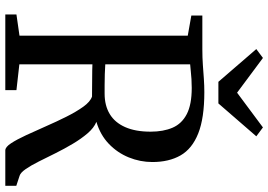

<svg xmlns="http://www.w3.org/2000/svg" viewBox="-164 -848 1012 724"><g transform="rotate(90 342.0 -486.0)"><path d="M34.5 0V-42L114.5 -53.5V-688L38.5 -701.5V-743H165.5Q197.5 -743 225.2 -745Q253 -747 278 -748.8Q303 -750.5 327.5 -750.5Q425.5 -750.5 483.2 -727.5Q541 -704.5 566 -660.8Q591 -617 591 -554.5Q591 -508.5 573.5 -465.5Q556 -422.5 522.2 -390.2Q488.5 -358 439.5 -343.5Q462.5 -334 483 -310Q503.5 -286 522.2 -254.5Q541 -223 557.8 -189.2Q574.5 -155.5 589.2 -126Q604 -96.5 617.5 -77Q631 -57.5 642.5 -54L680.5 -41.5V0H547Q534.5 0 520.2 -21.8Q506 -43.5 489.8 -78.5Q473.5 -113.5 456 -153.5Q438.5 -193.5 420 -230.5Q401.5 -267.5 382.5 -294Q363.5 -320.5 344 -327Q333.5 -327 316 -327.2Q298.5 -327.5 279.8 -327.5Q261 -327.5 245.5 -327.8Q230 -328 222.5 -328.5V-53L320 -42V0ZM333 -374.5Q378 -374.5 410 -393.8Q442 -413 459.2 -451.8Q476.5 -490.5 476.5 -548Q476.5 -596 461.5 -630.8Q446.5 -665.5 410.5 -684.2Q374.5 -703 311.5 -703Q294 -703 278.5 -702Q263 -701 249 -699.5Q235 -698 222.5 -697V-377Q237 -376 259 -375.2Q281 -374.5 301.8 -374.5Q322.5 -374.5 333 -374.5ZM288.5 -803.5 165 -946.5 198.5 -971.5 329.5 -874 460.5 -971.5 494 -946.5 370 -803.5Z"/></g></svg>

Font: Merriweather 48pt
Style: Regular
Weight: 400
Version: Version 2.100